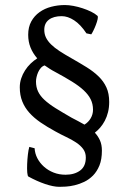

<svg xmlns="http://www.w3.org/2000/svg" viewBox="-20 -723 509 758"><path d="M262.7 -258.3Q275.4 -251.5 288.3 -244.9Q301.3 -238.3 313.5 -231Q329.1 -240.7 338.1 -256.1Q347.2 -271.5 347.2 -290Q347.2 -312.5 338.1 -330.8Q329.1 -349.1 310.5 -366.5Q292 -383.8 263.9 -401.1Q235.8 -418.5 197.8 -439Q186.5 -444.8 176.3 -451.4Q166 -458 156.2 -464.8Q147.5 -461.9 141.1 -454.6Q134.8 -447.3 130.6 -438Q126.5 -428.7 124.3 -418.9Q122.1 -409.2 122.1 -401.4Q122.1 -378.9 130.4 -361.6Q138.7 -344.2 155.8 -328.4Q172.9 -312.5 199.5 -295.9Q226.1 -279.3 262.7 -258.3ZM411.1 -320.3Q411.1 -298.8 406.5 -280.3Q401.9 -261.7 393.8 -246.3Q385.7 -231 375.5 -219.2Q365.2 -207.5 354.5 -199.2Q367.2 -185.5 374.8 -168.5Q382.3 -151.4 382.3 -128.4Q382.3 -93.8 372.6 -69.8Q362.8 -45.9 347.2 -30Q331.5 -14.2 312.5 -5.1Q293.5 3.9 274.9 8.3Q256.3 12.7 240 13.7Q223.6 14.6 214.4 14.6Q202.6 14.6 188.2 11.7Q173.8 8.8 158 3.4Q142.1 -2 125.2 -9.5Q108.4 -17.1 92.3 -25.9Q88.9 -27.3 87.6 -41.7Q86.4 -56.2 87.2 -75Q87.9 -93.8 90.1 -112.8Q92.3 -131.8 95.7 -143.1L116.7 -137.7Q117.7 -117.2 127.4 -98.4Q137.2 -79.6 153.6 -64.9Q169.9 -50.3 191.7 -41.7Q213.4 -33.2 238.8 -33.2Q273.9 -33.2 296.4 -49.8Q318.8 -66.4 318.8 -101.1Q318.8 -120.6 308.3 -134.8Q297.9 -148.9 280.5 -160.4Q263.2 -171.9 241.5 -182.1Q219.7 -192.4 197.8 -204.6Q165.5 -222.2 139.6 -240Q113.8 -257.8 95.7 -278.1Q77.6 -298.3 67.9 -322.8Q58.1 -347.2 58.1 -378.4Q58.1 -396.5 63.7 -413.3Q69.3 -430.2 78.9 -445.1Q88.4 -460 100.8 -471.9Q113.3 -483.9 127 -492.7Q109.9 -512.2 100.6 -535.2Q91.3 -558.1 91.3 -585.9Q91.3 -616.2 103.5 -638.4Q115.7 -660.6 136 -675Q156.2 -689.5 182.4 -696.3Q208.5 -703.1 236.3 -703.1Q251.5 -703.1 269.8 -699.7Q288.1 -696.3 305.9 -690.4Q323.7 -684.6 339.4 -677Q355 -669.4 364.7 -660.6Q367.7 -657.7 365.5 -647.5Q363.3 -637.2 358.6 -625Q354 -612.8 348.6 -602.1Q343.3 -591.3 340.3 -587.4L321.3 -591.3Q297.9 -626.5 272.7 -642.8Q247.6 -659.2 223.6 -659.2Q191.4 -659.2 173.1 -645.3Q154.8 -631.3 154.8 -605.5Q154.8 -588.4 161.6 -574.5Q168.5 -560.5 181.9 -547.4Q195.3 -534.2 215.6 -521Q235.8 -507.8 262.7 -492.7Q295.4 -474.1 322.5 -457.3Q349.6 -440.4 369.4 -421.1Q389.2 -401.9 400.1 -377.9Q411.1 -354 411.1 -320.3Z"/></svg>

Font: Gentium Plus APac
Style: Regular
Weight: 400
Designer: J. Victor Gaultney, Annie Olsen, Iska Routamaa, Becca Hirsbrunner
Foundry: SIL International
Version: Version 5.000